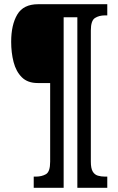

<svg xmlns="http://www.w3.org/2000/svg" viewBox="-20 -780 561 911"><path d="M140 111V58H150Q178 58 198 46.5Q218 35 218 -13V-386H159Q111 -386 83.5 -413.5Q56 -441 44.5 -485.5Q33 -530 33 -582Q33 -662 62 -711Q91 -760 161 -760H489V-707H478Q450 -707 430.5 -694.5Q411 -682 411 -635V-13Q411 19 420 34Q429 49 444.5 53.5Q460 58 478 58H489V111H347V-698H282V111Z"/></svg>

Font: Noto Serif Ethiopic ExtraCondensed ExtraBold
Style: Regular
Weight: 800
Width: 2
Designer: Monotype Design Team
Foundry: Monotype Imaging Inc.
Version: Version 2.102; ttfautohint (v1.8.4.7-5d5b)